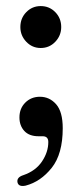

<svg xmlns="http://www.w3.org/2000/svg" viewBox="-20 -447 265 632"><path d="M114 -289Q86 -289 66.5 -309.5Q47 -330 47 -358Q47 -387 66.5 -407Q86 -427 114 -427Q142.5 -427 162 -407Q181.5 -387 181.5 -358Q181.5 -330 162 -309.5Q142.5 -289 114 -289ZM107 1.5Q76 1.5 60 -16Q44 -33.5 44 -60.5Q44 -90 63.2 -109.2Q82.5 -128.5 111.5 -128.5Q143 -128.5 164.8 -103.8Q186.5 -79 186.5 -25Q186.5 60 150.2 105.5Q114 151 64.5 164Q41 169 37.5 153Q34.5 136.5 57 129.5Q97.5 115.5 118.2 84.5Q139 53.5 139 20.5Q139 1.5 120.5 1.5Z"/></svg>

Font: Fraunces 72pt Soft
Style: Regular
Weight: 400
Version: Version 1.000;[b76b70a41]